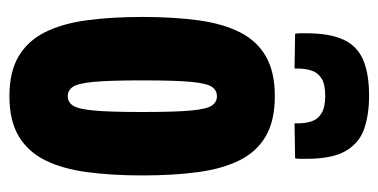

<svg xmlns="http://www.w3.org/2000/svg" viewBox="-218 -576 804 408"><g transform="rotate(90 184.0 -372.0)"><path d="M16 -272.4Q16 -338.6 23.1 -391Q30.2 -443.4 48.5 -479.7Q66.8 -516 99.8 -535Q132.8 -554 184.4 -554Q236 -554 269 -535Q302 -516 320.3 -479.7Q338.6 -443.4 345.7 -391Q352.8 -338.6 352.8 -272.4Q352.8 -206.8 345.7 -154.4Q338.6 -102 320.3 -65.5Q302 -29 269 -9.5Q236 10 184.4 10Q132.8 10 99.8 -9.5Q66.8 -29 48.5 -65.5Q30.2 -102 23.1 -154.4Q16 -206.8 16 -272.4ZM150.8 -272.4Q150.8 -204 153.9 -170Q157 -136 164.4 -125Q171.8 -114 184.4 -114Q197 -114 204.4 -125Q211.8 -136 214.9 -170Q218 -204 218 -272.4Q218 -341.8 214.9 -375.4Q211.8 -409 204.4 -420Q197 -431 184.4 -431Q171.8 -431 164.4 -420Q157 -409 153.9 -375.4Q150.8 -341.8 150.8 -272.4ZM183.7 -754.3Q222.7 -754.3 252.9 -744.2Q283.1 -734.1 300.3 -705.5Q317.5 -676.9 317.5 -620.7Q317.5 -614.9 317.5 -608.6Q317.5 -602.3 316.5 -597.1L242.1 -595.9Q242.1 -598.1 242.1 -599.7Q242.1 -601.3 242.1 -603.3Q242.1 -619.5 237.6 -632.7Q233.1 -645.9 220.2 -653.5Q207.3 -661.1 183.7 -661.1Q159.5 -661.1 147.1 -653.5Q134.7 -645.9 130.2 -632.7Q125.7 -619.5 125.7 -603.3Q125.7 -601.3 125.7 -599.7Q125.7 -598.1 125.7 -595.9L51.7 -597.1Q50.7 -602.3 50.7 -608.6Q50.7 -614.9 50.7 -620.7Q50.7 -670.3 64.2 -699.7Q77.7 -729.1 107.2 -741.7Q136.7 -754.3 183.7 -754.3Z"/></g></svg>

Font: Georama ExtraCondensed Thin
Style: Regular
Weight: 100
Width: 2
Designer: Jean-Baptiste Levee
Foundry: Production Type
Version: Version 1.001